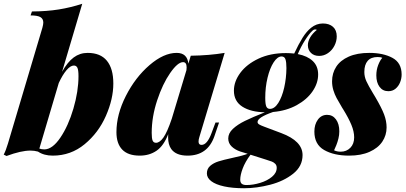

<svg xmlns="http://www.w3.org/2000/svg" viewBox="-52 -815 2162 1023"><path d="M551.8 -370.1Q551.8 -287.6 512.2 -197.5Q472.7 -107.4 398.9 -46.6Q325.2 14.2 229 14.2Q182.1 14.2 150.4 -7.3Q130.4 -12.7 110.4 -12.7Q60.5 -12.7 -17.1 16.1L-32.2 8.8Q-21 -12.2 -9.8 -49.8L173.8 -667Q178.7 -685.1 178.7 -694.8Q178.7 -714.8 163.1 -723.9Q147.5 -732.9 110.8 -732.9L118.2 -753.9Q197.3 -754.4 261 -764.6Q324.7 -774.9 386.2 -794.9L278.8 -432.6Q308.1 -484.9 340.8 -509Q373.5 -533.2 415 -533.2Q483.4 -533.2 517.6 -491.2Q551.8 -449.2 551.8 -370.1ZM366.2 -409.2Q366.2 -441.9 360.4 -453.9Q354.5 -465.8 341.8 -465.8Q323.2 -465.8 302.2 -440.9Q281.2 -416 261.2 -373L157.7 -23.4Q169.4 -19 184.1 -19Q227.1 -19 269.5 -81.5Q312 -144 339.1 -236.3Q366.2 -328.6 366.2 -409.2Z M1115.2 -162.1 1090.3 -88.9Q1054.2 14.2 947.3 14.2Q885.7 14.2 860.4 -21Q843.8 -44.4 843.8 -82.5Q843.8 -93.8 844.2 -100.1Q820.3 -38.1 782.2 -12Q744.1 14.2 692.4 14.2Q630.4 14.2 599.4 -17.8Q568.4 -49.8 568.4 -110.8Q568.4 -205.1 618.7 -304Q668.9 -402.8 744.6 -468Q820.3 -533.2 889.2 -533.2Q945.8 -533.2 951.7 -475.6L964.4 -518.1Q1063.5 -519.5 1145 -533.2L1010.3 -85Q1005.9 -71.8 1005.9 -60.5Q1005.9 -43 1022 -43Q1051.8 -43 1075.2 -106L1096.2 -162.1ZM863.3 -182.6 941.4 -441.4Q942.4 -452.1 942.4 -456.1Q942.4 -483.9 923.3 -483.9Q895 -483.9 854.7 -426Q814.5 -368.2 785.4 -280.3Q756.3 -192.4 756.3 -106.9Q756.3 -77.6 761.2 -65.9Q766.1 -54.2 779.3 -54.2Q798.8 -54.2 818.8 -82.3Q838.9 -110.4 863.3 -182.6Z M1742.2 -621.1Q1742.2 -595.2 1729.7 -571Q1717.3 -546.9 1695.6 -532Q1673.8 -517.1 1648.4 -517.1Q1621.1 -517.1 1604.7 -533.2Q1588.4 -549.3 1588.4 -574.2Q1588.4 -594.2 1600.6 -615.5Q1612.8 -636.7 1636.2 -655.8Q1631.3 -658.2 1627.9 -658.2Q1618.7 -658.2 1611.3 -649.9Q1595.2 -635.3 1573 -600.3Q1550.8 -565.4 1534.7 -526.9Q1585.4 -517.1 1614.3 -490Q1643.1 -462.9 1643.1 -418Q1643.1 -372.1 1613.5 -328.6Q1584 -285.2 1529.3 -254.9Q1474.6 -224.6 1402.8 -218.3Q1320.3 -189.5 1320.3 -165Q1320.3 -157.2 1328.6 -152.1Q1336.9 -147 1355.5 -140.1L1446.3 -106Q1560.1 -63.5 1560.1 11.2Q1560.1 70.8 1510 110.6Q1460 150.4 1387.7 169.2Q1315.4 188 1249 188Q1187 188 1142.3 178.2Q1097.7 168.5 1074 150.6Q1050.3 132.8 1050.3 108.9Q1050.3 84 1068.1 68.6Q1085.9 53.2 1112.3 44.9Q1138.7 36.6 1183.6 26.9Q1243.2 14.2 1267.6 4.4L1228 -7.8Q1200.2 -17.1 1182.1 -34.7Q1164.1 -52.2 1164.1 -77.1Q1164.1 -105 1188.7 -128.2Q1213.4 -151.4 1253.2 -170.9Q1293 -190.4 1359.4 -216.8Q1284.7 -217.8 1239.5 -246.6Q1194.3 -275.4 1194.3 -332Q1194.3 -380.9 1228.5 -427Q1262.7 -473.1 1325.7 -502.7Q1388.7 -532.2 1471.2 -532.2Q1492.2 -532.2 1515.6 -529.8Q1539.1 -580.1 1560.1 -613.8Q1581.1 -647.5 1605.5 -667Q1633.8 -689.9 1668.5 -689.9Q1702.1 -689.9 1722.2 -672.1Q1742.2 -654.3 1742.2 -621.1ZM1474.1 -452.1Q1474.1 -483.9 1469 -499Q1463.9 -514.2 1448.2 -514.2Q1426.3 -514.2 1406 -482.9Q1385.7 -451.7 1373.5 -400.9Q1361.3 -350.1 1361.3 -293.9Q1361.3 -260.3 1366.9 -247.6Q1372.6 -234.9 1386.2 -234.9Q1410.6 -234.9 1430.7 -266.4Q1450.7 -297.9 1462.2 -348.1Q1473.6 -398.4 1474.1 -452.1ZM1228 142.1Q1228 157.7 1236.3 164.3Q1244.6 170.9 1261.2 170.9Q1296.4 170.9 1334.2 159.4Q1372.1 147.9 1397.2 127Q1422.4 106 1422.4 79.1Q1422.4 65.9 1414.6 57.9Q1406.7 49.8 1396.5 45.9Q1386.2 42 1364.3 35.2L1282.7 9.3Q1253.9 48.3 1241 83Q1228 117.7 1228 142.1Z M1763.2 -6.8Q1794.4 -6.8 1814.7 -27.6Q1835 -48.3 1835 -83Q1835 -114.3 1820.1 -150.1Q1805.2 -186 1776.9 -231.9L1771 -241.2Q1752 -272.9 1741.5 -292.5Q1731 -312 1724.1 -334.7Q1717.3 -357.4 1717.3 -381.8Q1717.3 -425.3 1739.5 -459.5Q1761.7 -493.7 1806.4 -513.4Q1851.1 -533.2 1916 -533.2Q1989.7 -533.2 2038.8 -506.8Q2087.9 -480.5 2087.9 -418Q2087.9 -396.5 2079.6 -376Q2071.3 -355.5 2055.4 -342.3Q2039.6 -329.1 2017.1 -329.1Q1987.3 -329.1 1970.2 -352.3Q1953.1 -375.5 1953.1 -413.1Q1953.1 -442.4 1962.9 -468Q1972.7 -493.7 1984.9 -506.8Q1976.1 -511.2 1960 -511.2Q1924.8 -511.2 1907 -490.7Q1889.2 -470.2 1889.2 -431.2Q1889.2 -406.2 1900.1 -382.3Q1911.1 -358.4 1934.1 -320.3L1948.2 -296.9Q1981.4 -240.2 1994.6 -205.1Q2007.8 -169.9 2007.8 -136.2Q2007.8 -94.2 1984.9 -60.1Q1961.9 -25.9 1916.7 -5.9Q1871.6 14.2 1808.1 14.2Q1727.5 14.2 1675.3 -15.6Q1623 -45.4 1623 -113.8Q1623 -151.9 1641.6 -177.5Q1660.2 -203.1 1690.9 -203.1Q1720.2 -203.1 1738 -179Q1755.9 -154.8 1755.9 -115.2Q1755.9 -95.7 1751.2 -76.9Q1746.6 -58.1 1740 -41.7Q1733.4 -25.4 1728 -14.2Q1743.2 -6.8 1763.2 -6.8Z"/></svg>

Font: TypoPRO Playfair Display
Style: Italic
Weight: 900
Italic angle: -14°
Designer: Claus Eggers Sørensen
Foundry: Claus Eggers Sørensen
Version: Version 1.004;PS 001.004;hotconv 1.0.70;makeotf.lib2.5.58329